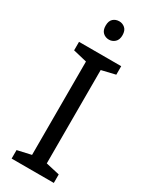

<svg xmlns="http://www.w3.org/2000/svg" viewBox="-233 -966 806 1017"><g transform="rotate(30 169.5 -457.5)"><path d="M298 0H40V-52L124 -71V-642L40 -662V-714H298V-662L214 -642V-71L298 -52ZM171 -915Q191 -915 206.5 -901.5Q222 -888 222 -859Q222 -831 206.5 -817Q191 -803 171 -803Q149 -803 134 -817Q119 -831 119 -859Q119 -888 134 -901.5Q149 -915 171 -915Z"/></g></svg>

Font: Noto Sans Grantha
Style: Regular
Weight: 400
Designer: Monotype Design Team
Foundry: Monotype Imaging Inc.
Version: Version 2.003; ttfautohint (v1.8.4.7-5d5b)